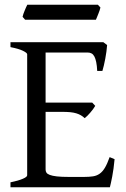

<svg xmlns="http://www.w3.org/2000/svg" viewBox="-20 -794 536 814"><path d="M465.8 -119.1Q461.9 -77.1 455.8 -45.7Q449.7 -14.2 445.8 0H24.4V-21Q57.6 -27.8 76.4 -35.9Q95.2 -43.9 95.2 -50.8V-564Q95.2 -569.8 77.4 -578.6Q59.6 -587.4 24.4 -594.2V-615.2H418L434.1 -603Q433.1 -590.3 431.2 -575.2Q429.2 -560.1 426.3 -544.9Q423.3 -529.8 420.2 -516.1Q417 -502.4 414.1 -493.2H392.1Q391.1 -515.6 387.9 -530.8Q384.8 -545.9 379.9 -554.9Q375 -564 367.9 -567.6Q360.8 -571.3 352.1 -571.3H173.3V-358.9H371.1L383.8 -345.2Q379.9 -338.4 374.3 -330.8Q368.7 -323.2 362.5 -316.2Q356.4 -309.1 350.3 -303Q344.2 -296.9 338.9 -293Q331.5 -300.3 323 -305.2Q314.5 -310.1 303.5 -313.5Q292.5 -316.9 277.6 -318.4Q262.7 -319.8 242.2 -319.8H173.3V-75.2Q173.3 -67.9 176.8 -62.3Q180.2 -56.6 190.9 -52.5Q201.7 -48.3 221.2 -46.1Q240.7 -43.9 272.9 -43.9H335.9Q358.4 -43.9 374.3 -46.4Q390.1 -48.8 402.3 -57.4Q414.6 -65.9 424.6 -82.5Q434.6 -99.1 444.8 -127.9ZM405.8 -762.2Q404.8 -756.8 402.3 -749.8Q399.9 -742.7 397 -735.6Q394 -728.5 391.4 -721.7Q388.7 -714.8 386.7 -710.4H86.4L75.7 -722.7Q76.7 -728 79.1 -734.9Q81.5 -741.7 84.5 -748.8Q87.4 -755.9 90.3 -762.5Q93.3 -769 95.7 -773.9H395Z"/></svg>

Font: Akkhara
Style: Regular
Weight: 400
Designer: J. Victor Gaultney
Version: Version 1.00 June 13, 2006, initial release